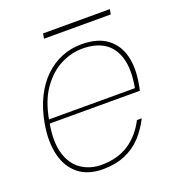

<svg xmlns="http://www.w3.org/2000/svg" viewBox="-120 -725 759 832"><g transform="rotate(-20 260.0 -309.0)"><path d="M215 12Q146 12 103 -22.5Q60 -57 45 -118.5Q30 -180 44 -261Q56 -327 81 -377Q106 -427 141 -460.5Q176 -494 219 -511.5Q262 -529 310 -529Q385 -529 428 -496.5Q471 -464 485 -409Q499 -354 486 -283Q485 -274 483.5 -268Q482 -262 480 -253H54L57 -271H464Q479 -355 463 -407.5Q447 -460 407.5 -485Q368 -510 308 -510Q257 -510 207.5 -485Q158 -460 120 -406.5Q82 -353 67 -267L65 -256Q50 -172 66.5 -117Q83 -62 123 -35Q163 -8 215 -8Q289 -8 340.5 -41.5Q392 -75 425 -138H447Q425 -94 393.5 -60Q362 -26 317.5 -7Q273 12 215 12ZM167 -607 171 -630H479L475 -607Z"/></g></svg>

Font: DM Sans 11pt Thin
Style: Italic
Weight: 250
Italic angle: -10°
Version: Version 4.004;gftools[0.9.30]